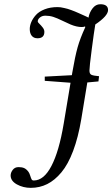

<svg xmlns="http://www.w3.org/2000/svg" viewBox="-20 -697 536 917"><path d="M435.1 -580.1Q428.7 -542.5 418 -460Q407.2 -377.4 407.2 -359.9Q407.2 -344.2 416.5 -339.8Q425.8 -335.4 453.1 -333L450.2 -308.1L397 -303.2L368.2 -127.9Q353.5 -40.5 329.3 23.7Q305.2 87.9 273.4 126Q241.7 164.1 205.6 182.1Q169.4 200.2 127 200.2Q90.3 200.2 60.5 183.6Q30.8 167 30.8 141.1Q30.8 127.4 40.8 114.3Q50.8 101.1 68.8 101.1Q85.4 101.1 96.2 106.2Q106.9 111.3 116.2 124Q121.1 131.3 124.5 142.6Q127.9 153.8 130.9 159.4Q133.8 165 141.1 165Q189.5 165 225.6 95.7Q262.2 25.9 284.2 -106L316.9 -301.8L193.8 -311V-331.1L323.2 -337.9L325.2 -350.1Q338.4 -427.2 350.6 -470.7Q362.8 -514.2 387.2 -566.9L386.2 -570.8Q380.4 -567.9 370.1 -567.9Q346.2 -567.9 316.9 -580.1Q304.7 -585 278.3 -597.9Q252 -610.8 234.1 -616.5Q216.3 -622.1 196.8 -622.1Q181.2 -622.1 170.7 -613.5Q160.2 -605 160.2 -594.2Q160.2 -590.8 168 -583.5Q175.8 -576.2 183.8 -565.9Q191.9 -555.7 191.9 -544.9Q191.9 -514.2 159.2 -514.2Q141.1 -514.2 131.6 -526.1Q122.1 -538.1 122.1 -558.1Q122.1 -574.2 129.4 -591.6Q136.7 -608.9 151.6 -625.5Q166.5 -642.1 193.4 -652.6Q220.2 -663.1 254.9 -663.1Q262.2 -663.1 269.8 -662.1Q277.3 -661.1 286.9 -658.7Q296.4 -656.2 302.7 -654.8Q309.1 -653.3 320.8 -648.7Q332.5 -644 337.4 -642.3Q342.3 -640.6 355.5 -634.5Q368.7 -628.4 371.3 -627.4Q374 -626.5 388.7 -619.6L402.8 -612.8Q406.2 -635.7 421.4 -656.2Q436.5 -676.8 459 -676.8Q496.1 -676.8 496.1 -648.9Q496.1 -621.1 435.1 -580.1Z"/></svg>

Font: Linux Libertine G
Style: Italic
Weight: 400
Italic angle: -12°
Designer: Philipp H. Poll
Foundry: Philipp H. Poll
Version: Version 5.1.3